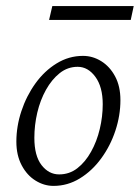

<svg xmlns="http://www.w3.org/2000/svg" viewBox="-20 -608 463 636"><path d="M157.2 7.8Q126 7.8 97.7 -9.8Q69.3 -27.3 51.8 -60.5Q34.2 -93.8 34.2 -138.7Q34.2 -189.5 50.8 -239.7Q67.4 -290 97.2 -331.5Q127 -373 167.5 -397.9Q208 -422.9 254.9 -422.9Q287.1 -422.9 315.4 -405.3Q343.8 -387.7 361.3 -355Q378.9 -322.3 378.9 -276.4Q378.9 -225.6 362.3 -175.3Q345.7 -125 315.4 -83.5Q285.2 -42 244.6 -17.1Q204.1 7.8 157.2 7.8ZM175.8 -30.3Q210 -30.3 236.3 -50.8Q262.7 -71.3 281.7 -105.5Q300.8 -139.6 310.5 -180.7Q320.3 -221.7 320.3 -262.7Q320.3 -320.3 295.9 -353.5Q271.5 -386.7 237.3 -386.7Q204.1 -386.7 177.7 -365.7Q151.4 -344.7 132.3 -310.5Q113.3 -276.4 103.5 -234.9Q93.8 -193.4 93.8 -151.4Q93.8 -91.8 117.7 -61Q141.6 -30.3 175.8 -30.3ZM153.3 -587.9H422.9L413.1 -542H142.6Z"/></svg>

Font: Crimson Pro ExtraLight
Style: Italic
Weight: 250
Italic angle: -12°
Designer: Jacques Le Bailly
Foundry: Baron von Fonthausen
Version: Version 1.003